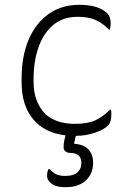

<svg xmlns="http://www.w3.org/2000/svg" viewBox="-20 -556 540 800"><path d="M311 -536Q391 -536 427 -500Q435 -492 438 -482Q441 -472 441 -458Q441 -447 438 -433H434Q406 -461 376.5 -473.5Q347 -486 303 -486Q243 -486 202.5 -452.5Q162 -419 141 -360.5Q120 -302 120 -228V-212Q120 -132 170 -79Q197 -58 226 -49Q255 -40 292 -40Q346 -40 378 -55Q410 -70 438 -99H442Q443 -96 443.5 -92Q444 -88 444 -82Q444 -66 441 -53.5Q438 -41 429 -32Q413 -16 375.5 -3Q338 10 296 10Q294 18 292.5 25Q291 32 289 39V43Q330 46 349 67Q368 88 368 123Q368 167 338 195.5Q308 224 252 224Q214 224 195 209.5Q176 195 176 177Q176 163 181 149H187Q201 164 215 170.5Q229 177 253 177Q286 177 302.5 162.5Q319 148 319 123Q319 81 272 81Q260 81 252.5 74.5Q245 68 245 59Q245 44 247.5 31.5Q250 19 253 8Q166 -2 118 -59.5Q70 -117 70 -213V-228Q70 -322 99.5 -391Q129 -460 183 -498Q237 -536 311 -536Z"/></svg>

Font: Recursive Sn Csl St Lt
Style: Regular
Weight: 300
Version: Version 1.079;hotconv 1.0.112;makeotfexe 2.5.65598; ttfautoh